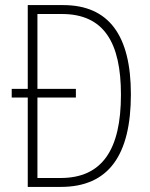

<svg xmlns="http://www.w3.org/2000/svg" viewBox="-20 -800 590 754"><path d="M228 -780H89V-451H26V-417H89V-66H219C406 -66 494 -190 494 -430C494 -660 408 -780 228 -780ZM223 -745C388 -745 455 -633 455 -428C455 -212 381 -101 218 -101H127V-417H278V-451H127V-745Z"/></svg>

Font: Noto Sans Malayalam UI Condensed ExtraLight
Style: Regular
Weight: 200
Width: 3
Designer: Jelle Bosma - Monotype Design Team
Foundry: Monotype Imaging Inc.
Version: Version 2.104